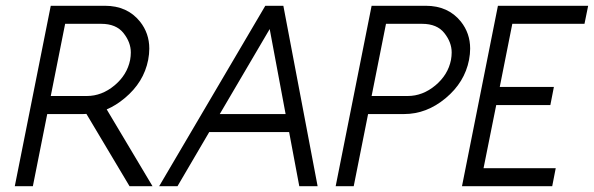

<svg xmlns="http://www.w3.org/2000/svg" viewBox="-20 -645 2057 665"><path d="M343.3 -625Q420.9 -625 464.8 -570.3Q497.1 -529.8 497.1 -476.6Q497.1 -458 493.2 -437.5Q478 -359.9 412.1 -305.2Q381.8 -279.8 349.6 -266.1L508.3 0H428.7L279.3 -250.5L268.6 -250H143.6L93.8 0H31.2L155.8 -625ZM330.6 -562.5H205.6L155.8 -312.5H280.8Q332.5 -312.5 376.5 -349.1Q420.4 -385.7 430.7 -437.5Q433.1 -450.7 433.1 -463.4Q433.1 -498.5 407.7 -530.5Q382.3 -562.5 330.6 -562.5Z M981.4 -187.5H704.6L594.7 0H531.2L898.9 -625H961.4L1080.1 0H1016.6ZM741.2 -250H969.2L914.1 -544.4Z M1316.9 -562.5 1267.1 -312.5H1392.1Q1443.8 -312.5 1487.8 -349.1Q1531.7 -385.7 1542 -437.5Q1544.4 -450.7 1544.4 -463.4Q1544.4 -498.5 1519 -530.5Q1493.7 -562.5 1441.9 -562.5ZM1254.9 -250 1205.1 0H1142.6L1267.1 -625H1454.6Q1532.2 -625 1576.2 -570.3Q1608.4 -529.8 1608.4 -476.6Q1608.4 -458 1604.5 -437.5Q1589.4 -359.9 1523.4 -304.9Q1457.5 -250 1379.9 -250Z M2017.1 -625 2004.4 -562.5H1754.4L1710.9 -343.8H1898.4L1886.2 -281.2H1698.7L1654.8 -62.5H1904.8L1892.6 0H1580.1L1704.6 -625Z"/></svg>

Font: Juliett
Style: Italic
Weight: 400
Italic angle: -11.25°
Designer: GGBotNet
Foundry: GGBotNet
Version: 0.60